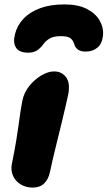

<svg xmlns="http://www.w3.org/2000/svg" viewBox="-20 -841 488 871"><path d="M129 10Q97 10 73 -5Q49 -20 38.5 -45Q28 -70 34 -98Q46 -158 53 -199.5Q60 -241 64 -271.5Q68 -302 72 -329Q76 -356 82 -386Q89 -421 112.5 -450.5Q136 -480 167 -498.5Q198 -517 225 -517Q260 -517 279.5 -491Q299 -465 290 -415Q286 -396 278 -361Q270 -326 259.5 -283Q249 -240 238.5 -197.5Q228 -155 219.5 -119Q211 -83 207 -62Q200 -28 180.5 -9Q161 10 129 10ZM273 -821Q334 -821 374 -800.5Q414 -780 432.5 -747Q451 -714 447 -678Q443 -642 421.5 -624.5Q400 -607 369 -607Q347 -607 334.5 -615.5Q322 -624 317 -640Q313 -656 301 -666.5Q289 -677 257 -677Q223 -677 205.5 -666.5Q188 -656 177 -641Q165 -624 149 -613Q133 -602 108 -602Q67 -602 52.5 -625Q38 -648 48 -686Q58 -726 87 -756.5Q116 -787 162.5 -804Q209 -821 273 -821Z"/></svg>

Font: Shantell Sans ExtraBold
Style: Italic
Weight: 800
Italic angle: -11°
Designer: Stephen Nixon, Anya Danilova, Shantell Martin
Foundry: Arrow Type
Version: Version 1.011;[c5ecc13dd]